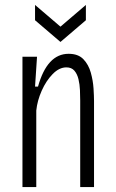

<svg xmlns="http://www.w3.org/2000/svg" viewBox="-20 -758 469 778"><path d="M71 0V-528H130L122 -407H134Q171 -540 258 -540Q297 -540 318 -518Q339 -496 348 -463.5Q357 -431 359 -399.5Q361 -368 361 -349V0H305V-351Q305 -370 304 -393Q303 -416 298 -437Q293 -458 281.5 -471.5Q270 -485 249 -485Q220 -485 193.5 -458Q167 -431 149 -390.5Q131 -350 127 -310V0ZM122 -738 225 -650 328 -738V-676L225 -588L122 -676Z"/></svg>

Font: Bricolage Grotesque 10pt Condensed ExtraLight
Style: Regular
Weight: 200
Width: 3
Designer: Mathieu Triay
Foundry: Atelier Triay
Version: Version 1.000; ttfautohint (v1.8.4.7-5d5b);gftools[0.9.32]